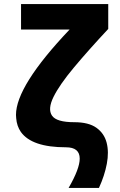

<svg xmlns="http://www.w3.org/2000/svg" viewBox="-20 -729 595 949"><path d="M347 -125Q418 -125 456.5 -97.5Q495 -70 507 -24Q519 22 508 80.5Q497 139 469 200H319Q374 105 374 55Q374 -1 306 -1Q137 -1 83 -77Q63 -106 60 -145Q59 -153 59 -161Q59 -304 324 -583H84V-709H515V-586Q417 -481 345.5 -395.5Q274 -310 244.5 -250Q215 -190 237 -157.5Q259 -125 347 -125Z"/></svg>

Font: Montserrat Z
Style: Bold
Weight: 700
Designer: Julieta Ulanovsky
Foundry: Julieta Ulanovsky
Version: Version 8.000